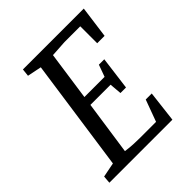

<svg xmlns="http://www.w3.org/2000/svg" viewBox="-182 -765 881 881"><g transform="rotate(-45 259.0 -324.0)"><path d="M21 0 24 -37 95 -51 173 -597 104 -611 108 -648H503L482 -492H434V-602H332L252 -597L218 -359H349L370 -417H405L384 -255H348L343 -314H212L174 -52Q201 -48 227 -47Q253 -46 266 -46H370L409 -152H448L430 0Z"/></g></svg>

Font: Faustina
Style: Italic
Weight: 400
Italic angle: -8°
Designer: Alfonso Garcia
Foundry: http://www.omnibus-type.com
Version: Version 1.200